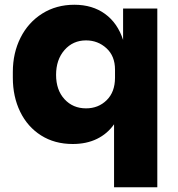

<svg xmlns="http://www.w3.org/2000/svg" viewBox="-20 -588 748 808"><path d="M460 -65Q432 -25 388 -3.5Q344 18 286 18Q210 18 153 -18Q96 -54 65 -117.5Q34 -181 34 -261V-285Q34 -365 66.5 -429.5Q99 -494 158 -531Q217 -568 293 -568Q369 -568 422 -529.5Q475 -491 498 -420V-552H642V200H460ZM464 -261V-295Q464 -352 428 -385Q392 -418 342 -418Q287 -418 251.5 -377.5Q216 -337 216 -273Q216 -209 251.5 -170.5Q287 -132 342 -132Q394 -132 429 -166.5Q464 -201 464 -261Z"/></svg>

Font: Sora-SIA ExtraBold
Style: Regular
Weight: 800
Designer: Jonathan Barnbrook, Julián Moncada
Foundry: Barnbrook Fonts
Version: Version 2.000